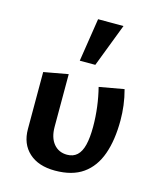

<svg xmlns="http://www.w3.org/2000/svg" viewBox="-109 -790 738 883"><g transform="rotate(15 259.5 -349.0)"><path d="M236 13Q157 13 112 -28Q67 -69 67 -140V-411L183 -432V-182Q183 -130 207 -101Q231 -72 271 -72Q300 -72 318.5 -89Q337 -106 345.5 -140.5Q354 -175 354 -227Q354 -274 348 -321Q342 -368 331 -411L449 -432Q459 -395 463.5 -359Q468 -323 468 -288Q468 -194 444 -126.5Q420 -59 369 -23Q318 13 236 13ZM216 -505 248 -711H369L290 -505Z"/></g></svg>

Font: Ysabeau Office
Style: Bold
Weight: 700
Designer: Christian Thalmann (Catharsis Fonts)
Version: Version 2.001;gftools[0.9.30]; featfreeze: tnum,lnum,ss02